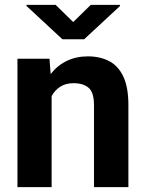

<svg xmlns="http://www.w3.org/2000/svg" viewBox="-20 -770 601 790"><path d="M282.2 -427.7Q250.5 -427.7 228 -413.3Q205.6 -398.9 192.4 -374.5V0H51.8V-528.3H183.6L188.5 -465.3Q215.8 -500.5 254.6 -519.3Q293.5 -538.1 341.3 -538.1Q391.1 -538.1 428.7 -518.8Q466.3 -499.5 487.3 -455.3Q508.3 -411.1 508.3 -336.9V0H366.7V-337.4Q366.7 -389.6 344.7 -408.7Q322.8 -427.7 282.2 -427.7ZM209 -750 281.2 -679.2 353.5 -750H473.6V-745.1L326.2 -608.4H236.8L88.9 -745.6V-750Z"/></svg>

Font: Vazirmatn UI FD
Style: Bold
Weight: 700
Designer: Saber Rastikerdar
Foundry: Saber Rastikerdar
Version: Version 33.003